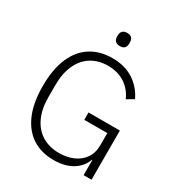

<svg xmlns="http://www.w3.org/2000/svg" viewBox="-207 -1027 1098 1177"><g transform="rotate(30 342.0 -438.5)"><path d="M553 0V-107H550Q531 -53 478.5 -20.5Q426 12 345 12Q259 12 195.5 -29Q132 -70 97.5 -150.5Q63 -231 63 -349Q63 -467 97.5 -547.5Q132 -628 196.5 -669Q261 -710 349 -710Q438 -710 500 -669Q562 -628 593 -561L544 -532Q519 -590 468.5 -623Q418 -656 349 -656Q282 -656 232 -625Q182 -594 154.5 -534.5Q127 -475 127 -392V-307Q127 -224 154.5 -164.5Q182 -105 233 -73.5Q284 -42 354 -42Q407 -42 451.5 -60.5Q496 -79 523 -117Q550 -155 550 -212V-296H387V-348H609V0ZM349 -796Q327 -796 316.5 -807.5Q306 -819 306 -837V-848Q306 -866 316.5 -877.5Q327 -889 349 -889Q372 -889 382 -877.5Q392 -866 392 -848V-837Q392 -819 382 -807.5Q372 -796 349 -796Z"/></g></svg>

Font: IBM Plex Sans Light
Style: Regular
Weight: 300
Designer: Mike Abbink, Paul van der Laan, Pieter van Rosmalen
Foundry: Bold Monday
Version: Version 3.201